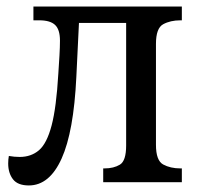

<svg xmlns="http://www.w3.org/2000/svg" viewBox="-20 -556 608 586"><path d="M68 10Q34 10 19.5 -9Q5 -28 5 -57Q5 -63 5.5 -69Q6 -75 7 -80Q24 -77 40 -77Q75 -77 99 -97.5Q123 -118 137.5 -173Q152 -228 158 -331Q160 -360 161.5 -386.5Q163 -413 163 -432Q163 -466 148 -480Q133 -494 100 -494H82V-536H535V-494H531Q500 -494 478 -482Q456 -470 456 -422V-114Q456 -66 478 -54Q500 -42 531 -42H535V0H295V-42H299Q327 -42 346 -53.5Q365 -65 365 -112V-486H221L213 -321Q205 -154 168 -72Q131 10 68 10Z"/></svg>

Font: Noto Serif SemiCondensed
Style: Regular
Weight: 400
Width: 4
Designer: Monotype Design Team
Foundry: Monotype Imaging Inc.
Version: Version 2.013